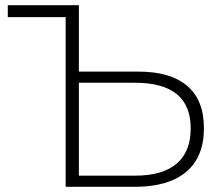

<svg xmlns="http://www.w3.org/2000/svg" viewBox="-20 -720 854 740"><path d="M514 -444Q637 -444 701.5 -389Q766 -334 766 -226Q766 -115 697.5 -57.5Q629 0 500 0H233V-654H10V-700H284V-444ZM501 -43Q606 -43 660.5 -89Q715 -135 715 -225Q715 -401 501 -401H284V-43Z"/></svg>

Font: Hilab Light
Style: Regular
Weight: 300
Designer: Cristianderson Lima
Foundry: Cristianderson
Version: Version 1.0